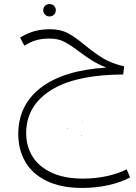

<svg xmlns="http://www.w3.org/2000/svg" viewBox="-20 -576 670 946"><path d="M621 298Q580 321 517.5 335.5Q455 350 385 350Q281 350 210 315.5Q139 281 104.5 221Q70 161 70 85Q70 -59 182 -144.5Q294 -230 504 -243Q462 -260 431 -279.5Q400 -299 366 -325Q323 -357 294 -371.5Q265 -386 223 -386Q187 -386 159 -378Q131 -370 100 -351L79 -391Q115 -413 150 -422.5Q185 -432 226 -432Q278 -432 314.5 -412.5Q351 -393 399 -353Q449 -312 490 -287.5Q531 -263 592 -249L587 -209L541 -208Q330 -200 219.5 -124Q109 -48 109 80Q109 145 140.5 195.5Q172 246 235 275Q298 304 389 304Q451 304 507.5 291.5Q564 279 604 258ZM383 24 385 23Q385 23 385.5 23.5Q386 24 386 24Q386 25 385 25Q383 25 383 24ZM312 56Q312 54 313 54Q315 54 315 56L313 57Q313 57 312.5 56.5Q312 56 312 56ZM380 93 382 92Q382 92 382.5 92.5Q383 93 383 93Q383 95 382 95Q380 95 380 93ZM193 -526Q193 -539 202 -547.5Q211 -556 224 -556Q237 -556 246 -547.5Q255 -539 255 -526Q255 -513 246 -504Q237 -495 224 -495Q211 -495 202 -504Q193 -513 193 -526Z"/></svg>

Font: FiraGO ExtraLight
Style: Regular
Weight: 200
Designer: bBox Type
Foundry: bBox Type GmbH
Version: Version 1.001